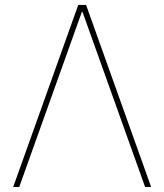

<svg xmlns="http://www.w3.org/2000/svg" viewBox="-20 -747 656 767"><path d="M583.8 0H559.7L309.7 -698.9H306.8L56.8 0H32.7L292.6 -727.3H323.9Z"/></svg>

Font: Linik Sans Thin
Style: Regular
Weight: 100
Designer: Fonts by Rasmus Andersson / Changes by Cristiano Sobral with parts from Marc Monis
Foundry: rsms
Version: Version 3.020; ttfautohint (v1.6)